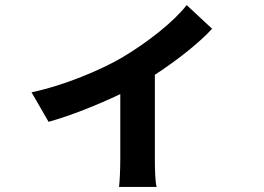

<svg xmlns="http://www.w3.org/2000/svg" viewBox="-20 -647 1040 755"><path d="M714 -627C664 -562 559 -479 457 -419C378 -373 233 -311 104 -284L171 -168C255 -191 365 -235 453 -277V-20C453 15 451 68 448 88H596C590 68 589 15 589 -20V-353C680 -412 767 -482 814 -534Z"/></svg>

Font: Noto Sans CJK KR Bold
Style: Regular
Weight: 700
Designer: Ryoko NISHIZUKA (kana & ideographs); Paul D. Hunt (Latin, Greek & Cyrillic); Wenlong ZHANG (bopomofo); Sandoll Communica
Foundry: Adobe Systems Incorporated
Version: Version 1.004;PS 1.004;hotconv 1.0.82;makeotf.lib2.5.63406